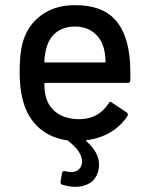

<svg xmlns="http://www.w3.org/2000/svg" viewBox="-20 -537 577 744"><path d="M481.9 -317.9Q486.3 -277.3 484.9 -226.1Q484.9 -215.8 475.1 -215.8H155.8Q151.9 -215.8 151.9 -211.9Q151.9 -180.2 158.2 -160.2Q169.4 -120.1 203.1 -97.7Q236.8 -75.2 287.1 -75.2Q360.8 -75.2 400.9 -136.2Q405.8 -147.5 414.1 -139.2L471.2 -101.1Q478.5 -95.2 474.1 -87.9Q449.7 -49.8 408.9 -25.1Q368.2 -0.5 316.9 5.9Q310.5 7.3 315.9 11.2Q363.8 54.2 363.8 101.1Q363.8 113.3 360.8 125Q352.5 156.7 328.9 171.9Q305.2 187 271 187Q252.4 187 222.2 179.2Q213.4 176.3 214.8 167L220.2 133.8Q222.2 124.5 231.9 126Q247.1 129.9 254.9 129.9Q271 129.9 282.2 121.8Q293.5 113.8 296.9 99.1Q297.9 97.2 297.9 88.9Q297.9 50.3 244.1 8.8Q242.2 6.8 238.8 6.8Q124.5 -11.7 80.1 -113.8Q56.2 -171.9 56.2 -256.8Q56.2 -329.1 66.9 -368.2Q85 -437.5 138.9 -477.3Q192.9 -517.1 270 -517.1Q369.1 -517.1 419.7 -467.5Q470.2 -418 481.9 -317.9ZM270 -434.1Q228 -434.1 199.7 -412.8Q171.4 -391.6 161.1 -355Q153.3 -330.6 151.9 -298.8Q151.9 -294.9 155.8 -294.9H384.8Q389.2 -294.9 389.2 -298.8Q387.7 -329.1 382.8 -348.1Q372.6 -387.7 343 -410.9Q313.5 -434.1 270 -434.1Z"/></svg>

Font: Gruenseis Font Medium
Style: Regular
Weight: 500
Designer: Jeremy Tribby
Foundry: Tribby Type
Version: Version 1.408;Glyphs 3.1.2 (3151)